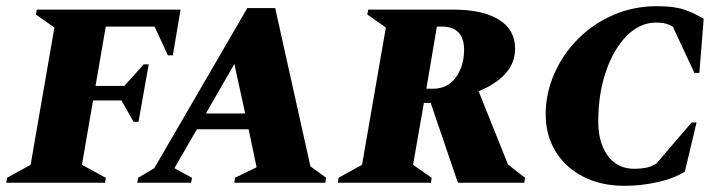

<svg xmlns="http://www.w3.org/2000/svg" viewBox="-50 -591 2340 621"><path d="M-30 0 -27 -16 49 -58 126 -502 66 -544 69 -560H534L509 -412H493L450 -505H292L259 -313H352L415 -383H431L398 -197H382L343 -266H251L215 -58L292 -16L290 0Z M394 0 397 -16 449 -47 750 -565H840L954 -53L1005 -16L1002 0H708L710 -16L780 -50L754 -173H587L514 -47L571 -16L568 0ZM616 -224H743L708 -384Z M1043 0 1045 -16 1121 -58 1198 -502 1138 -544 1141 -560H1415Q1511 -560 1563.5 -527.5Q1616 -495 1616 -434Q1616 -387 1584.5 -352.5Q1553 -318 1498 -296L1593 -59L1648 -16L1646 0H1431L1343 -258H1321L1286 -58L1346 -16L1344 0ZM1378 -505H1363L1329 -304H1350Q1398 -304 1424.5 -341Q1451 -378 1451 -430Q1451 -505 1378 -505Z M1971 10Q1893 10 1835.5 -20Q1778 -50 1746.5 -102Q1715 -154 1715 -221Q1715 -289 1742.5 -352Q1770 -415 1819 -464.5Q1868 -514 1933.5 -542.5Q1999 -571 2075 -571Q2131 -571 2164 -559.5Q2197 -548 2226 -530L2212 -355H2196L2126 -505Q2116 -511 2103.5 -514.5Q2091 -518 2072 -518Q2020 -518 1977.5 -475.5Q1935 -433 1910 -360.5Q1885 -288 1885 -198Q1885 -129 1916 -87Q1947 -45 2002 -45Q2019 -45 2037 -48Q2055 -51 2073 -62L2187 -195H2203L2165 -36Q2131 -14 2077.5 -2Q2024 10 1971 10Z"/></svg>

Font: Spectral SC ExtraBold
Style: Italic
Weight: 800
Italic angle: -10°
Designer: Jean-Baptiste Levee
Foundry: Production Type
Version: Version 2.001